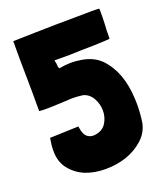

<svg xmlns="http://www.w3.org/2000/svg" viewBox="-132 -793 767 892"><g transform="rotate(-20 251.5 -347.0)"><path d="M43 -213.9Q37.1 -181.6 37.1 -156.2Q36.1 -99.6 65.4 -63.5Q93.8 -27.3 137.7 -8.8Q182.6 8.8 237.3 8.8Q291 8.8 338.9 -6.8Q387.7 -23.4 423.8 -55.7Q460 -87.9 469.7 -133.8Q476.6 -178.7 476.6 -225.6Q476.6 -240.2 475.6 -254.9Q472.7 -317.4 454.1 -370.1Q434.6 -422.9 398.4 -460.9Q361.3 -498 300.8 -506.8Q252 -515.6 196.3 -504.9Q195.3 -504.9 195.3 -504.9Q194.3 -504.9 194.3 -505.9Q193.4 -505.9 193.4 -506.8Q189.5 -512.7 189.5 -523.4Q189.5 -533.2 186.5 -541Q186.5 -542 186.5 -543Q185.5 -543 185.5 -543.9Q185.5 -543.9 185.5 -544.9Q185.5 -545.9 185.5 -546.9Q186.5 -546.9 186.5 -546.9Q193.4 -546.9 213.9 -546.9Q234.4 -546.9 261.7 -546.9Q290 -547.9 321.3 -548.8Q352.5 -549.8 380.9 -549.8Q410.2 -550.8 431.6 -551.8Q453.1 -552.7 460 -553.7Q460 -553.7 460.9 -565.4Q460.9 -577.1 460.9 -592.8Q461.9 -609.4 462.9 -627.9Q463.9 -647.5 463.9 -663.1Q463.9 -678.7 463.9 -690.4Q463.9 -701.2 462.9 -702.1Q456.1 -703.1 422.9 -703.1Q389.6 -703.1 343.8 -702.1Q297.9 -702.1 245.1 -701.2Q193.4 -700.2 147.5 -699.2Q101.6 -698.2 71.3 -697.3Q40 -696.3 37.1 -696.3Q37.1 -696.3 36.1 -696.3Q36.1 -649.4 36.1 -608.4Q37.1 -567.4 37.1 -526.4Q38.1 -486.3 38.1 -443.4Q38.1 -401.4 38.1 -350.6Q38.1 -349.6 40 -349.6Q60.5 -347.7 87.9 -348.6Q115.2 -349.6 143.6 -350.6Q172.9 -352.5 201.2 -353.5Q230.5 -353.5 255.9 -349.6Q286.1 -340.8 301.8 -311.5Q317.4 -283.2 317.4 -251Q317.4 -218.8 300.8 -191.4Q284.2 -164.1 249 -158.2Q225.6 -153.3 208 -166Q190.4 -178.7 185.5 -215.8Q185.5 -216.8 185.5 -217.8Q184.6 -218.8 184.6 -219.7Q184.6 -220.7 184.6 -220.7Q149.4 -219.7 43 -215.8Q43 -215.8 43 -213.9Z"/></g></svg>

Font: Londrina Solid
Style: NNS
Weight: 400
Designer: Marcelo Magalhaes
Version: Version 1.002